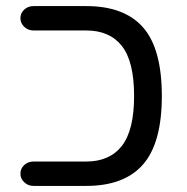

<svg xmlns="http://www.w3.org/2000/svg" viewBox="-20 -610 612 630"><path d="M90 0Q72 0 59.5 -12Q47 -24 47 -40Q47 -57 59.5 -68.5Q72 -80 90 -80H263Q340 -80 380 -131.5Q420 -183 420 -295Q420 -408 380 -459Q340 -510 263 -510H90Q72 -510 59.5 -522Q47 -534 47 -550Q47 -567 59.5 -578.5Q72 -590 90 -590H263Q388 -590 449.5 -520Q511 -450 511 -295Q511 -141 449.5 -70.5Q388 0 263 0Z"/></svg>

Font: Varela Round
Style: Regular
Weight: 400
Designer: Joe Prince, Avraham Cornfeld
Foundry: Joe Prince, Avraham Cornfeld
Version: Version 3.010; ttfautohint (v1.8.4.7-5d5b)